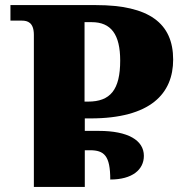

<svg xmlns="http://www.w3.org/2000/svg" viewBox="-20 -734 703 754"><path d="M113 0H313V-144H333C389 -144 413 -123 413 -29C500 -29 545 -68 545 -122C545 -183 483 -220 368 -220H313V-269H335C572 -269 660 -367 660 -500C660 -643 565 -714 357 -714H21V-653H66C88 -653 113 -646 113 -597ZM312 -335V-647H340C416 -647 452 -599 452 -496C452 -381 413 -335 326 -335Z"/></svg>

Font: Noto Serif Georgian Black
Style: Regular
Weight: 900
Designer: Monotype Design Team, Akaki Razmadze
Foundry: Google LLC
Version: Version 2.003